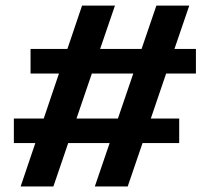

<svg xmlns="http://www.w3.org/2000/svg" viewBox="-20 -670 754 690"><path d="M624 -244.1V-155.8H492.2L439 0H320.8L374 -155.8H225.1L171.9 0H54.2L106.9 -155.8H29.8V-244.1H137.2L191.9 -405.8H89.8V-494.1H222.2L274.9 -649.9H393.1L339.8 -494.1H488.8L542 -649.9H660.2L606.9 -494.1H684.1V-405.8H577.1L522 -244.1ZM254.9 -244.1H403.8L459 -405.8H310.1Z"/></svg>

Font: Overused Grotesk SemiBold
Style: Regular
Weight: 600
Version: Version 0.002